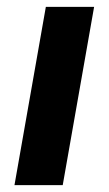

<svg xmlns="http://www.w3.org/2000/svg" viewBox="-20 -537 316 557"><path d="M22 0 113 -517H253L162 0Z"/></svg>

Font: DM Sans 11pt ExtraBold
Style: Italic
Weight: 800
Italic angle: -10°
Version: Version 4.004;gftools[0.9.30]